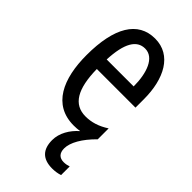

<svg xmlns="http://www.w3.org/2000/svg" viewBox="-239 -609 896 896"><g transform="rotate(45 209.0 -161.5)"><path d="M277 117C277 78 306 27 358 -24V-96C318 -70 281 -59 242 -59C163 -59 125 -123 123 -253H378V-309C378 -442 325 -546 215 -546C102 -546 43 -447 43 -265C43 -109 96 10 233 10C247 10 260 9 273 7C236 39 210 83 210 129C210 190 240 223 304 223C322 223 341 220 355 215V158C347 161 334 164 321 164C293 164 277 148 277 117ZM215 -480C275 -480 302 -405 302 -317H124C129 -428 160 -480 215 -480Z"/></g></svg>

Font: Noto Sans Ethiopic ExtCond
Style: Regular
Weight: 400
Width: 2
Designer: Monotype Design Team
Foundry: Monotype Imaging Inc.
Version: Version 2.102